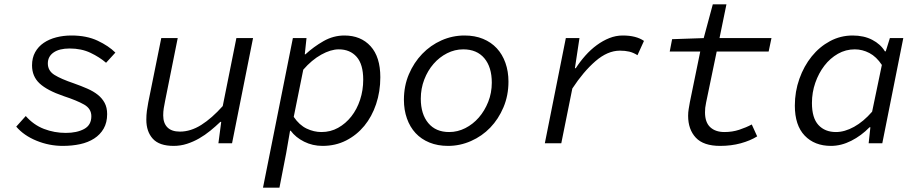

<svg xmlns="http://www.w3.org/2000/svg" viewBox="-20 -662 4240 887"><path d="M270 12Q207 12 148.5 -12Q90 -36 55 -77L99 -126Q135 -85 183 -66.5Q231 -48 284 -48Q335 -48 368.5 -66Q402 -84 402 -125Q402 -160 368.5 -179Q335 -198 274 -218Q198 -244 163 -276.5Q128 -309 128 -360Q128 -395 142.5 -421Q157 -447 182 -464Q207 -481 240 -489.5Q273 -498 310 -498Q380 -498 431 -474Q482 -450 513 -419L470 -372Q440 -398 398 -418Q356 -438 302 -438Q254 -438 227.5 -419.5Q201 -401 201 -369Q201 -335 231.5 -316Q262 -297 321 -277Q355 -265 383.5 -252.5Q412 -240 432 -224Q452 -208 463.5 -186.5Q475 -165 475 -135Q475 -96 459 -68Q443 -40 415 -22Q387 -4 350 4Q313 12 270 12Z M782 12Q716 12 686 -21Q656 -54 656 -109Q656 -130 658.5 -149.5Q661 -169 665 -189L725 -486H801L743 -197Q739 -178 736.5 -162Q734 -146 734 -129Q734 -93 753.5 -73.5Q773 -54 811 -54Q861 -54 910 -85Q959 -116 1009 -172L1072 -486H1149L1052 0H989L1002 -99H998Q976 -78 951.5 -58Q927 -38 900 -22.5Q873 -7 843.5 2.5Q814 12 782 12Z M1195 205 1333 -486H1396L1388 -411H1391Q1429 -446 1474.5 -472Q1520 -498 1571 -498Q1647 -498 1692 -448.5Q1737 -399 1737 -305Q1737 -239 1717.5 -181Q1698 -123 1663 -80.5Q1628 -38 1579 -13Q1530 12 1470 12Q1424 12 1385 -7.5Q1346 -27 1323 -58H1320L1302 46L1271 205ZM1465 -52Q1507 -52 1542 -71.5Q1577 -91 1603 -124Q1629 -157 1643.5 -201Q1658 -245 1658 -294Q1658 -365 1627.5 -399.5Q1597 -434 1545 -434Q1508 -434 1464 -409.5Q1420 -385 1381 -340L1337 -122Q1363 -84 1396.5 -68Q1430 -52 1465 -52Z M2050 12Q2002 12 1964 -3.5Q1926 -19 1900 -47Q1874 -75 1860 -114.5Q1846 -154 1846 -201Q1846 -265 1869 -319Q1892 -373 1930.5 -413Q1969 -453 2019.5 -475.5Q2070 -498 2126 -498Q2174 -498 2211.5 -482.5Q2249 -467 2275 -439Q2301 -411 2315 -371.5Q2329 -332 2329 -285Q2329 -221 2306 -166.5Q2283 -112 2245 -72.5Q2207 -33 2156 -10.5Q2105 12 2050 12ZM2055 -52Q2094 -52 2129.5 -70Q2165 -88 2192 -119Q2219 -150 2235.5 -191.5Q2252 -233 2252 -280Q2252 -352 2217.5 -393Q2183 -434 2120 -434Q2081 -434 2045.5 -416Q2010 -398 1983 -367Q1956 -336 1940 -294.5Q1924 -253 1924 -206Q1924 -135 1958.5 -93.5Q1993 -52 2055 -52Z M2497 0 2594 -486H2657L2636 -347H2640Q2660 -378 2684.5 -405.5Q2709 -433 2737 -453.5Q2765 -474 2795 -486Q2825 -498 2857 -498Q2919 -498 2955 -473L2925 -407Q2906 -419 2887 -423.5Q2868 -428 2844 -428Q2787 -428 2731 -379.5Q2675 -331 2624 -253L2573 0Z M3307 12Q3230 12 3194.5 -26Q3159 -64 3159 -127Q3159 -143 3161.5 -158Q3164 -173 3167 -190L3215 -424H3074L3085 -481L3231 -486L3273 -642H3336L3304 -486H3544L3531 -424H3291L3242 -188Q3239 -174 3238 -164Q3237 -154 3237 -143Q3237 -97 3261 -74.5Q3285 -52 3327 -52Q3363 -52 3395 -62.5Q3427 -73 3453 -87L3478 -32Q3446 -12 3402 0Q3358 12 3307 12Z M3819 12Q3743 12 3697.5 -35.5Q3652 -83 3652 -174Q3652 -239 3673 -298Q3694 -357 3730 -401.5Q3766 -446 3814.5 -472Q3863 -498 3919 -498Q3971 -498 4009.5 -478Q4048 -458 4068 -425H4072L4091 -486H4153L4056 0H3993L4001 -74H3997Q3959 -35 3912.5 -11.5Q3866 12 3819 12ZM3842 -52Q3882 -52 3925.5 -76Q3969 -100 4009 -146L4054 -362Q4029 -400 3996.5 -417Q3964 -434 3929 -434Q3887 -434 3851 -413.5Q3815 -393 3788.5 -358.5Q3762 -324 3746.5 -279.5Q3731 -235 3731 -186Q3731 -117 3761 -84.5Q3791 -52 3842 -52Z"/></svg>

Font: Source Code Pro
Style: Italic
Weight: 400
Italic angle: -11°
Monospace: yes
Designer: Paul D. Hunt, Teo Tuominen
Foundry: Adobe Systems Incorporated
Version: Version 1.050;PS 1.000;hotconv 16.6.51;makeotf.lib2.5.65220